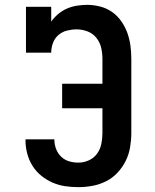

<svg xmlns="http://www.w3.org/2000/svg" viewBox="-20 -763 640 791"><path d="M303 8Q275 8 248 4Q221 0 196 -11Q171 -22 149.5 -39.5Q128 -57 113.5 -80.5Q99 -104 92 -131Q85 -158 85 -185V-189H204V-187Q204 -168 211 -149.5Q218 -131 232 -117.5Q246 -104 264.5 -98.5Q283 -93 303 -93Q325 -93 346 -102.5Q367 -112 380 -130Q393 -148 397.5 -170.5Q402 -193 402 -215V-317H236V-418H402V-520Q402 -543 397 -565.5Q392 -588 377.5 -606.5Q363 -625 341 -633.5Q319 -642 296 -642Q276 -642 256 -637Q236 -632 220.5 -618.5Q205 -605 198 -585.5Q191 -566 191 -546H87V-735H191V-674Q203 -691 219.5 -705Q236 -719 255.5 -727.5Q275 -736 296.5 -739.5Q318 -743 339 -743Q366 -743 393 -736Q420 -729 442 -713.5Q464 -698 480 -675Q496 -652 505 -626.5Q514 -601 517.5 -574Q521 -547 521 -520V-215Q521 -186 516 -156.5Q511 -127 498 -100.5Q485 -74 464.5 -52Q444 -30 417.5 -16.5Q391 -3 361.5 2.5Q332 8 303 8Z"/></svg>

Font: Iosevka HT Extended
Style: Bold
Weight: 700
Width: 7
Monospace: yes
Designer: Belleve Invis
Foundry: Belleve Invis
Version: Version 32.3.0; ttfautohint (v1.8.4)